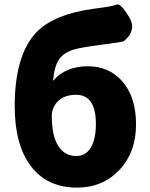

<svg xmlns="http://www.w3.org/2000/svg" viewBox="-20 -841 685 875"><path d="M331 14Q195 14 121 -83.5Q47 -181 47 -357Q47 -591 147 -695Q228 -777 406 -801Q494 -812 511.5 -820Q529 -828 567 -766Q606 -704 544 -653Q540 -650 442 -637Q350 -625 319 -616Q271 -602 249.5 -571Q228 -540 222 -476Q221 -471 224 -475Q280 -539 381 -539Q474 -539 534 -474Q600 -402 600 -274.5Q600 -147 524 -66.5Q448 14 331 14ZM328 -130Q371 -130 394 -169Q417 -208 417 -276Q417 -409 327 -409Q261 -409 232 -365Q216 -342 216 -314Q216 -222 245.5 -176Q275 -130 328 -130Z"/></svg>

Font: Resource Han Rounded TW Heavy
Style: Regular
Weight: 900
Designer: Cyano Hao (round all glyphs); Ryoko NISHIZUKA 西塚涼子 (kana, bopomofo & ideographs); Paul D. Hunt (Latin, Greek & Cyrillic)
Foundry: Cyano Hao
Version: 0.990